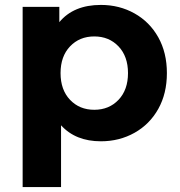

<svg xmlns="http://www.w3.org/2000/svg" viewBox="-20 -566 730 780"><path d="M658 -269Q658 -186 623 -123.5Q588 -61 526.5 -26.5Q465 8 390 8Q287 8 228 -57V194H72V-538H221V-476Q279 -546 390 -546Q465 -546 526.5 -511.5Q588 -477 623 -414.5Q658 -352 658 -269ZM500 -269Q500 -337 461.5 -377.5Q423 -418 363 -418Q303 -418 264.5 -377.5Q226 -337 226 -269Q226 -201 264.5 -160.5Q303 -120 363 -120Q423 -120 461.5 -160.5Q500 -201 500 -269Z"/></svg>

Font: Montserrat-Bold
Style: Bold
Weight: 700
Version: Version 7.200